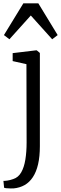

<svg xmlns="http://www.w3.org/2000/svg" viewBox="-51 -858 357 1122"><path d="M28.5 243Q23.5 243.5 11.2 243.2Q-1 243 -12.5 242Q-24 241 -27 239L-31 199Q-23.5 199.5 -7.8 197.2Q8 195 26 188.5Q56 179 73 149.2Q90 119.5 97.2 74.5Q104.5 29.5 104.5 -25.5L103.5 -483L23 -501V-547.5L160.5 -564H163.5L182 -548.5V-4.5Q182 57 171.5 102Q161 147 141 177.2Q121 207.5 92.8 223.5Q64.5 239.5 28.5 243ZM4 -628.5 -28 -653 85.5 -838.5H173L286 -653L254 -628.5L129 -767.5Z"/></svg>

Font: Merriweather 24pt SemiCondensed Light
Style: Regular
Weight: 300
Width: 4
Designer: Eben Sorkin
Foundry: Eben Sorkin
Version: Version 2.100